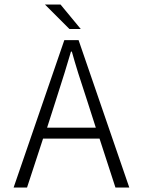

<svg xmlns="http://www.w3.org/2000/svg" viewBox="-20 -840 640 860"><path d="M291 -710 181.2 -819.8H251L341.8 -710ZM41 0 268.1 -660.2H332L559.1 0H497.1L425.8 -219.2H172.9L101.1 0ZM190.9 -268.1H409.2L372.1 -383.8Q325.2 -523.9 301.8 -608.9H297.9Q275.4 -530.8 228 -383.8Z"/></svg>

Font: Office Code Pro Light
Style: Regular
Weight: 300
Designer: Nathan Rutzky & Paul D. Hunt
Foundry: Adobe Systems Incorporated
Version: Version 1.004;PS 001.004;hotconv 1.0.70;makeotf.lib2.5.58329